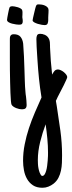

<svg xmlns="http://www.w3.org/2000/svg" viewBox="-20 -510 333 894"><path d="M85.9 -410.6Q85.9 -402.3 82.3 -398.7Q78.6 -395 68.8 -395Q64.5 -395 55.2 -396.2Q45.9 -397.5 36.4 -399.9Q26.9 -402.3 19.8 -406.7Q12.7 -411.1 12.7 -417.5Q12.7 -419.4 14.2 -428.5Q15.6 -437.5 17.8 -447.8Q20 -458 21.7 -466.3Q23.4 -474.6 24.4 -475.6V-475.1Q26.9 -479 30.3 -480Q33.7 -481 37.1 -481Q41.5 -481 48.6 -479.7Q55.7 -478.5 62.7 -476.3Q69.8 -474.1 75.7 -470.7Q81.5 -467.3 83 -463.4Q84.5 -459.5 84.7 -452.9Q85 -446.3 84.5 -440.9Q84.5 -439 84.2 -436.3Q84 -433.6 84 -432.1Q84 -429.7 84.2 -427.2Q84.5 -424.8 85 -422.4Q85.4 -419.9 85.7 -417Q85.9 -414.1 85.9 -410.6ZM104 -21.5Q104 -10.3 98.9 -5.6Q93.8 -1 82.5 -1Q76.7 -1 69.6 -2.4Q62.5 -3.9 55.7 -6.6Q48.8 -9.3 43 -13.2Q37.1 -17.1 34.2 -22Q32.2 -24.9 30.8 -40Q29.3 -55.2 28.6 -77.6Q27.8 -100.1 27.1 -127.9Q26.4 -155.8 26.1 -184.1Q25.9 -212.4 25.9 -239.3Q25.9 -266.1 25.9 -286.1V-323.7Q25.9 -328.6 26.1 -333.5Q26.4 -338.4 28.1 -342Q29.8 -345.7 33.4 -348.1Q37.1 -350.6 43.9 -350.6Q65.4 -350.6 75.4 -338.6Q85.4 -326.7 87.9 -306.6Q90.3 -276.9 91.6 -247.3Q92.8 -217.8 93.8 -187.5Q94.7 -160.2 95.5 -133.5Q96.2 -106.9 98.6 -80.6Q99.1 -75.2 99.6 -70.3Q100.1 -65.4 101.1 -60.5Q102.1 -50.8 103 -41.3Q104 -31.7 104 -21.5ZM206.1 -462.9Q206.1 -457 205.8 -451.4Q205.6 -445.8 205.1 -439.9Q204.6 -434.1 204.6 -428.2Q204.6 -422.4 204.6 -416.5Q204.6 -407.7 201.7 -400.4Q198.7 -393.1 187.5 -393.1Q183.6 -393.1 174.6 -394.5Q165.5 -396 156 -398.9Q146.5 -401.9 139.2 -406Q131.8 -410.2 131.8 -415.5Q131.8 -417.5 134 -427.7Q136.2 -438 139.2 -450Q142.1 -461.9 144.5 -471.9Q147 -481.9 147.9 -482.9V-482.4Q150.4 -487.8 152.8 -488.8Q155.3 -489.7 160.6 -489.7Q166.5 -489.7 174.3 -488.5Q182.1 -487.3 189.2 -484.1Q196.3 -481 201.2 -475.8Q206.1 -470.7 206.1 -462.9ZM293 -150.9Q293 -147.9 288.3 -137.5Q283.7 -127 276.9 -113.3Q270 -99.6 262.2 -84.7Q254.4 -69.8 248.5 -58.1Q245.6 -52.2 243.7 -47.6Q241.7 -43 240.2 -40.5L244.6 -14.2Q253.4 42 261.2 98.6Q269 155.3 269 212.9Q269 230 268.3 248.3Q267.6 266.6 263.9 284.2Q260.3 301.8 252.2 317.6Q244.1 333.5 229.5 345.2Q218.3 354 205.1 359.1Q191.9 364.3 177.7 364.3Q150.9 364.3 133.5 352.8Q116.2 341.3 106 323.2Q95.7 305.2 91.6 283Q87.4 260.7 87.4 238.8Q87.4 200.2 95 162.1Q102.5 124 114.7 86.9Q127 49.8 142.3 14.2Q157.7 -21.5 173.3 -56.2Q166 -100.1 161.6 -143.3Q157.2 -186.5 154.3 -232.4L152.8 -255.9Q151.9 -273.9 150.6 -292Q149.4 -310.1 149.4 -328.6Q149.4 -338.4 152.6 -345.5Q155.8 -352.5 167 -352.5Q172.4 -352.5 177.2 -351.6Q182.1 -350.6 187.5 -348.1V-348.6Q196.8 -344.2 201.7 -338.6Q206.5 -333 209 -326.7Q211.4 -320.3 212.2 -313Q212.9 -305.7 212.9 -297.9V-290Q214.4 -255.9 216.6 -226.3Q218.8 -196.8 222.7 -162.6Q227.1 -171.4 233.2 -179Q239.3 -186.5 250 -186.5Q255.4 -186.5 262.9 -183.1Q270.5 -179.7 277.1 -174.3Q283.7 -168.9 288.3 -162.6Q293 -156.2 293 -150.9ZM203.6 201.2Q203.6 168.9 200.4 135.3Q197.3 101.6 192.4 68.8Q177.7 107.9 167 151.1Q156.2 194.3 156.2 235.4Q156.2 243.7 156.7 253.7Q157.2 263.7 159.2 273.9Q161.1 284.2 164.6 293.5Q168 302.7 173.8 308.6Q174.3 309.1 176.8 309.1Q183.1 309.1 187.5 302.5Q191.9 295.9 194.8 285.6Q197.8 275.4 199.5 262.7Q201.2 250 202.1 238Q203.1 226.1 203.4 216.1Q203.6 206.1 203.6 201.2Z"/></svg>

Font: Just Another Hand
Style: Regular
Weight: 400
Designer: Astigmatic (AOETI)
Foundry: Astigmatic (AOETI)
Version: Version 1.000